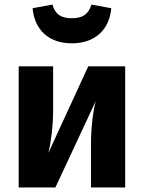

<svg xmlns="http://www.w3.org/2000/svg" viewBox="-20 -822 631 842"><path d="M295 -632C398 -632 460 -693 468 -786L381 -802C368 -759 342 -742 295 -742C248 -742 222 -759 210 -802L123 -786C131 -693 192 -632 295 -632ZM529 -531H367L192 -151C203 -195 213 -268 213 -339V-531H62V0H223L400 -379C388 -334 379 -264 379 -189V0H529Z"/></svg>

Font: Fira Sans
Style: Bold
Weight: 700
Designer: Carrois Corporate & Edenspiekermann AG
Foundry: Carrois Corporate GbR & Edenspiekermann AG
Version: Version 4.203